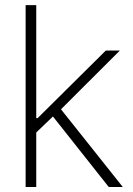

<svg xmlns="http://www.w3.org/2000/svg" viewBox="-20 -748 531 768"><path d="M119.6 -212.9 118.7 -275.4H130.4L403.3 -545.9H459.5L209.5 -296.4L204.6 -294.4ZM82.5 0V-727.5H125V0ZM415 0 185.1 -290.5 216.8 -319.8 471.2 0Z"/></svg>

Font: Inter Tight ExtraLight
Style: Regular
Weight: 250
Designer: Rasmus Andersson
Foundry: rsms
Version: Version 3.004